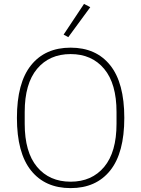

<svg xmlns="http://www.w3.org/2000/svg" viewBox="-20 -955 726 987"><path d="M343 12Q212 12 139.5 -78.5Q67 -169 67 -349Q67 -529 139.5 -619.5Q212 -710 343 -710Q474 -710 546.5 -619.5Q619 -529 619 -349Q619 -169 546.5 -78.5Q474 12 343 12ZM343 -21Q452 -21 515.5 -97Q579 -173 579 -319V-379Q579 -525 515.5 -601Q452 -677 343 -677Q234 -677 170.5 -601Q107 -525 107 -379V-319Q107 -173 170.5 -97Q234 -21 343 -21ZM331 -764 307 -777 412 -935 444 -918Z"/></svg>

Font: IBM Plex Sans Arabic ExtLt
Style: Regular
Weight: 200
Designer: Mike Abbink, Paul van der Laan, Pieter van Rosmalen, Wael Morcos, Khajak Apelian
Foundry: Bold Monday
Version: Version 1.2